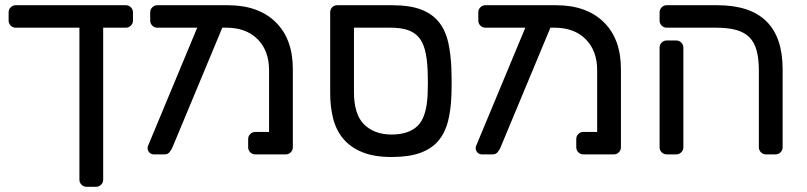

<svg xmlns="http://www.w3.org/2000/svg" viewBox="-20 -591 3088 735"><path d="M311 124Q300 124 292 116Q284 108 284 97V-485H40Q29 -485 21 -493Q13 -501 13 -512V-544Q13 -555 21 -563Q29 -571 40 -571H462Q473 -571 481 -563Q489 -555 489 -544V-512Q489 -501 481 -493Q473 -485 462 -485H375V97Q375 108 367 116Q359 124 348 124H311Z M1010 -86V-322Q1010 -397 966 -441Q922 -485 847 -485H831L639 -24Q635 -16 628.5 -8Q622 0 610 0H569Q559 0 552 -7Q545 -14 545 -24Q545 -28 546 -31L735 -485H582Q571 -485 563 -493Q555 -501 555 -512V-544Q555 -555 563 -563Q571 -571 582 -571H852Q969 -571 1035 -506.5Q1101 -442 1101 -327V-27Q1101 -16 1093 -8Q1085 0 1074 0H957Q946 0 938 -8Q930 -16 930 -27V-59Q930 -70 938 -78Q946 -86 957 -86Z M1481 -571Q1551 -571 1594.5 -553.5Q1638 -536 1662.5 -503.5Q1687 -471 1696.5 -426Q1706 -381 1708 -327Q1708 -319 1708.5 -305Q1709 -291 1709 -275.5Q1709 -260 1708.5 -245.5Q1708 -231 1708 -224Q1706 -170 1695 -126.5Q1684 -83 1658.5 -52.5Q1633 -22 1589.5 -6Q1546 10 1479 10Q1411 10 1365.5 -9Q1320 -28 1293 -61Q1266 -94 1255 -138.5Q1244 -183 1244 -234V-546Q1245 -557 1252.5 -564Q1260 -571 1271 -571ZM1617 -322Q1615 -369 1606.5 -400.5Q1598 -432 1581 -450.5Q1564 -469 1538 -477Q1512 -485 1476 -485H1335V-239Q1335 -152 1374.5 -114Q1414 -76 1479 -76Q1544 -76 1578.5 -109Q1613 -142 1617 -229Q1617 -236 1617.5 -249Q1618 -262 1618 -275.5Q1618 -289 1617.5 -301.5Q1617 -314 1617 -322Z M2266 -86V-322Q2266 -397 2222 -441Q2178 -485 2103 -485H2087L1895 -24Q1891 -16 1884.5 -8Q1878 0 1866 0H1825Q1815 0 1808 -7Q1801 -14 1801 -24Q1801 -28 1802 -31L1991 -485H1838Q1827 -485 1819 -493Q1811 -501 1811 -512V-544Q1811 -555 1819 -563Q1827 -571 1838 -571H2108Q2225 -571 2291 -506.5Q2357 -442 2357 -327V-27Q2357 -16 2349 -8Q2341 0 2330 0H2213Q2202 0 2194 -8Q2186 -16 2186 -27V-59Q2186 -70 2194 -78Q2202 -86 2213 -86Z M2885 -321Q2885 -366 2876.5 -397.5Q2868 -429 2848.5 -448.5Q2829 -468 2797.5 -476.5Q2766 -485 2721 -485H2532Q2521 -485 2513 -493Q2505 -501 2505 -512V-544Q2505 -555 2513 -563Q2521 -571 2532 -571H2726Q2976 -571 2976 -326V-27Q2976 -16 2968 -8Q2960 0 2949 0H2912Q2901 0 2893 -8Q2885 -16 2885 -27ZM2596 -27Q2596 -16 2588 -8Q2580 0 2569 0H2532Q2521 0 2513 -8Q2505 -16 2505 -27V-409Q2505 -420 2513 -428Q2521 -436 2532 -436H2569Q2580 -436 2588 -428Q2596 -420 2596 -409Z"/></svg>

Font: Rubik
Style: Regular
Weight: 400
Designer: Hubert & Fischer
Foundry: Hubert & Fischer
Version: Version 1.002; ttfautohint (v1.6)